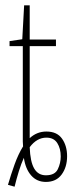

<svg xmlns="http://www.w3.org/2000/svg" viewBox="-20 -676 290 724"><path d="M10 21Q21 -17 35 -56Q49 -95 67 -124Q66 -135 66 -142Q66 -149 66 -159V-502H16V-521L64 -528L71 -656H92V-527H191V-502H92V-155Q119 -180 155 -180Q195 -180 214 -153Q233 -126 233 -87Q233 -46 212.5 -18Q192 10 153 10Q119 10 97.5 -14.5Q76 -39 70 -81Q60 -59 51 -30Q42 -1 35 28ZM153 -15Q187 -15 198 -38Q209 -61 209 -86Q209 -116 196 -136.5Q183 -157 155 -157Q119 -157 92 -121Q94 -66 109 -40.5Q124 -15 153 -15Z"/></svg>

Font: Noto Sans ExtraCondensed Thin
Style: Regular
Weight: 100
Width: 2
Designer: Monotype Design Team
Foundry: Monotype Imaging Inc.
Version: Version 2.013; ttfautohint (v1.8.4.7-5d5b)